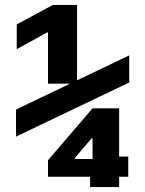

<svg xmlns="http://www.w3.org/2000/svg" viewBox="-20 -755 590 780"><path d="M175 -415V-623H171L48 -555V-656L195 -735H293V-415ZM346 5V-37H175V-104L356 -315H464V-119H501V-37H464V5ZM284 -109H356V-193H352L284 -113ZM45 -200V-310L505 -530V-420Z"/></svg>

Font: M PLUS Code Latin SemiExpanded
Style: Bold
Weight: 700
Width: 6
Designer: Coji Morishita
Foundry: UNDERFOREST DESIGN
Version: Version 1.002; ttfautohint (v1.8.3)